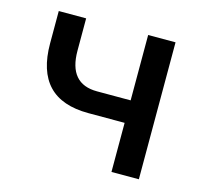

<svg xmlns="http://www.w3.org/2000/svg" viewBox="-82 -610 749 701"><g transform="rotate(15 293.0 -259.0)"><path d="M258.8 -185.5Q157.7 -185.5 107.7 -238Q57.6 -290.5 57.6 -395.5V-517.6H161.1V-395.5Q161.1 -333 188 -301.8Q214.8 -270.5 268.6 -270.5H423.8V-185.5ZM395.5 0V-517.6H499V0Z"/></g></svg>

Font: Cascadia Code
Style: Regular
Weight: 400
Designer: Aaron Bell
Foundry: Saja Typeworks
Version: Version 2404.023